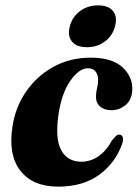

<svg xmlns="http://www.w3.org/2000/svg" viewBox="-20 -684 520 716"><path d="M307.5 -429.5Q275.5 -429.5 242.8 -383.5Q210 -337.5 198 -256Q185 -166 208.5 -123.5Q232 -81 283.5 -81Q317 -81 346.5 -100.8Q376 -120.5 398 -161Q407 -171.5 412.5 -177Q418 -182.5 425.5 -182Q433.5 -181.5 437.2 -173.5Q441 -165.5 436.5 -150.5Q412 -78 351 -33Q290 12 197 12Q102.5 12 56.2 -47Q10 -106 26.5 -212Q37 -283.5 76.8 -341.8Q116.5 -400 178.8 -434.5Q241 -469 318.5 -469Q399.5 -469 438.2 -431.8Q477 -394.5 473 -345Q470.5 -309.5 447 -291.2Q423.5 -273 396 -273Q368.5 -273 352.8 -287.2Q337 -301.5 338 -325.5Q338.5 -343 342 -355.5Q345.5 -368 346 -387Q346 -405 336.5 -417.2Q327 -429.5 307.5 -429.5ZM304.5 -508Q265.5 -508 248.2 -529.2Q231 -550.5 240.5 -586Q249.5 -621 278.2 -642.5Q307 -664 345.5 -664Q384.5 -664 401.5 -642.8Q418.5 -621.5 409 -586Q400 -551 371.5 -529.5Q343 -508 304.5 -508Z"/></svg>

Font: Fraunces 72pt S000
Style: Bold Italic
Weight: 700
Italic angle: -16°
Version: Version 1.000; ttfautohint (v1.8.3)